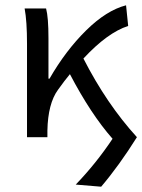

<svg xmlns="http://www.w3.org/2000/svg" viewBox="-20 -518 537 725"><path d="M362 187 266 179Q343 99 405 6Q323 -87 244 -238Q224 -214 199 -179Q161 -127 159 -25V0H82V-353Q82 -438 73 -486H154Q163 -453 163 -373V-221H167Q228 -327 305 -403Q382 -479 456 -498L464 -420Q386 -395 295 -297Q383 -125 497 0Q430 107 362 187Z"/></svg>

Font: Toshiba Sans
Style: Regular
Weight: 400
Designer: Paul D. Hunt
Foundry: Toshiba Corporation
Version: Version 2.020;PS 2.0;hotconv 1.0.86;makeotf.lib2.5.63406